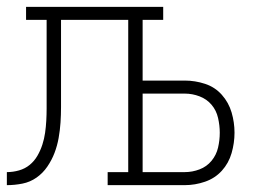

<svg xmlns="http://www.w3.org/2000/svg" viewBox="-20 -540 790 560"><path d="M0 0V-38Q18 -38 35.5 -43Q53 -48 66.5 -59Q80 -70 89 -85.5Q98 -101 103.5 -118Q109 -135 111.5 -152.5Q114 -170 115 -188Q116 -206 116 -223.5Q116 -241 116 -259V-482H56V-520H456V-482H396V-305H519Q549 -305 578 -295.5Q607 -286 627 -263.5Q647 -241 655.5 -212Q664 -183 664 -153Q664 -123 655.5 -93.5Q647 -64 627 -42Q607 -20 578 -10Q549 0 519 0H294V-38H354V-482H158V-274Q158 -251 158 -228Q158 -205 156.5 -182.5Q155 -160 151 -137.5Q147 -115 139 -94Q131 -73 118 -54Q105 -35 86.5 -22Q68 -9 45.5 -4.5Q23 0 0 0ZM396 -38H519Q541 -38 562 -46Q583 -54 597 -71Q611 -88 616 -109.5Q621 -131 621 -153Q621 -174 616 -196Q611 -218 597 -234.5Q583 -251 562 -259Q541 -267 519 -267H396Z"/></svg>

Font: Iosevka Etoile Extralight
Style: Regular
Weight: 200
Designer: Belleve Invis
Foundry: Belleve Invis
Version: Version 22.1.2; ttfautohint (v1.8.4)